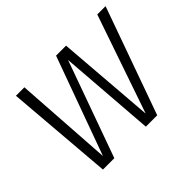

<svg xmlns="http://www.w3.org/2000/svg" viewBox="-119 -703 883 883"><g transform="rotate(-45 323.0 -261.5)"><path d="M646 -523 459 0H385L349 -470L180 0H106L63 -523H118L150 -44L324 -523H389L427 -43L592 -523Z"/></g></svg>

Font: Fira Sans Condensed Light
Style: Italic
Weight: 300
Width: 3
Italic angle: -8°
Designer: Carrois Corporate & Edenspiekermann AG
Foundry: Carrois Corporate GbR & Edenspiekermann AG
Version: Version 4.203